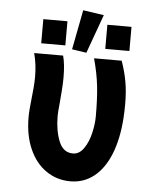

<svg xmlns="http://www.w3.org/2000/svg" viewBox="-54 -814 709 872"><g transform="rotate(5 300.0 -378.5)"><path d="M85 -263Q85 -280 86.8 -301.8Q88.5 -323.5 91 -345Q94 -369.5 96.2 -397Q98.5 -424.5 98.5 -448.5Q98.5 -505.5 85 -555H217Q227.5 -515.5 227.5 -457Q227.5 -430.5 225.2 -399Q223 -367.5 220.5 -340.5Q216 -296.5 216 -280Q216 -214 235.5 -165Q255 -116 300 -116Q328.5 -116 348.8 -144.8Q369 -173.5 379 -215.2Q389 -257 389 -294Q389 -372.5 382.8 -430Q376.5 -487.5 358 -555H484Q501.5 -505 509.2 -460Q517 -415 517 -360Q517 -327 515 -297Q508.5 -201 480.8 -131.8Q453 -62.5 406.5 -25.8Q360 11 299 11Q237.5 11 188.8 -22.5Q140 -56 112.5 -118Q85 -180 85 -263ZM405 -712H515V-602H405ZM113 -712H223V-602H113ZM385 -754 321 -577 255 -587 290 -768Z"/></g></svg>

Font: JuliaMono Black
Style: Regular
Weight: 900
Monospace: yes
Designer: cormullion
Foundry: corm
Version: Version 0.054; ttfautohint (v1.8.4)